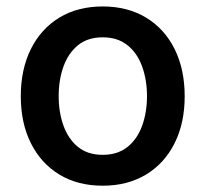

<svg xmlns="http://www.w3.org/2000/svg" viewBox="-20 -573 646 604"><path d="M303.2 11.2Q224.6 11.2 166.7 -23.9Q108.9 -59.1 77.1 -122.6Q45.4 -186 45.4 -270Q45.4 -355 77.1 -418.7Q108.9 -482.4 166.7 -517.6Q224.6 -552.7 303.2 -552.7Q381.3 -552.7 439.5 -517.6Q497.6 -482.4 529.3 -418.7Q561 -355 561 -270Q561 -186 529.3 -122.6Q497.6 -59.1 439.5 -23.9Q381.3 11.2 303.2 11.2ZM303.2 -85.9Q350.1 -85.9 381.1 -110.8Q412.1 -135.7 427.2 -177.7Q442.4 -219.7 442.4 -270.5Q442.4 -321.3 427.2 -363.5Q412.1 -405.8 381.1 -430.7Q350.1 -455.6 303.2 -455.6Q255.9 -455.6 225.3 -430.7Q194.8 -405.8 179.7 -363.8Q164.6 -321.8 164.6 -270.5Q164.6 -219.7 179.7 -177.7Q194.8 -135.7 225.3 -110.8Q255.9 -85.9 303.2 -85.9Z"/></svg>

Font: Inter Cardless
Style: Medium
Weight: 500
Designer: Rasmus Andersson
Foundry: rsms
Version: Version 4.001;git-9221beed3